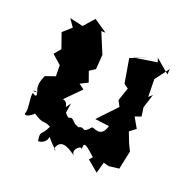

<svg xmlns="http://www.w3.org/2000/svg" viewBox="-139 -680 837 851"><g transform="rotate(30 279.5 -254.5)"><path d="M267 -104C217 -143 250 -90 204 -130C204 -130 210 -94 206 -174C183 -121 206 -170 166 -173L223 -255L195 -269L228 -293L202 -339L226 -361L219 -430L162 -519L182 -522C159 -532 136 -543 113 -553L79 -497L14 -500L45 -469L12 -427L49 -361L29 -326L78 -296L88 -245L45 -221C21 -135 81 -143 32 -138C54 -157 70 -111 37 -130C30 -116 61 -50 51 -35C58 -9 113 -75 83 -59C149 -28 136 -52 177 -38C163 18 146 -6 163 44C215 32 195 -25 190 -5C244 42 270 48 241 38C247 -37 331 24 347 25C291 12 349 -46 346 -19C353 -36 325 -71 409 -16L399 1L458 35L463 -19L490 -17L536 -31L539 -120L518 -149L490 -195L515 -222L479 -265L506 -280L493 -320L502 -388L488 -370L472 -452L509 -525L512 -499L438 -542L448 -524L354 -492L401 -524L329 -477L368 -368L391 -357L381 -292L400 -268L334 -168L402 -171C395 -100 341 -139 339 -127C308 -78 316 -120 287 -99Z"/></g></svg>

Font: Asimov Aggro
Style: Medium
Weight: 500
Designer: Google
Version: Version 2.000980; 2014